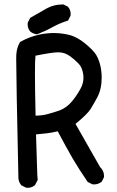

<svg xmlns="http://www.w3.org/2000/svg" viewBox="-20 -848 540 885"><path d="M54.7 -577.1Q54.7 -592.3 55.2 -596.7Q57.1 -628.4 72.3 -654.3Q115.2 -678.7 163.1 -689Q196.8 -695.8 228 -695.8Q240.2 -695.8 252 -694.8Q293.5 -690.9 318.4 -680.7Q352.5 -667 390.6 -631.8Q405.3 -618.7 416 -605.5Q433.6 -583.5 442.9 -543.9Q448.7 -517.1 448.7 -490.2Q448.7 -436.5 427.7 -397.9Q412.1 -369.1 397.7 -345.7Q383.3 -322.3 328.1 -276.9L440.9 -78.6Q459.5 -60.1 459.5 -37.6Q459.5 -35.2 459.5 -31.7L448.7 -10.3Q439 -2.9 430.2 -0.5Q421.4 2 415.8 2Q410.2 2 405.8 1.5L384.3 -9.3Q346.2 -64.5 314.5 -118.2Q284.2 -170.9 246.1 -242.7Q216.3 -235.8 192.6 -233.2Q168.9 -230.5 146 -228.5L151.9 -43.5L153.8 -18.6L141.1 5.4Q132.3 12.7 124 15.1Q115.7 17.6 110.1 17.6Q104.5 17.6 100.1 17.1L78.6 6.3Q66.9 -7.3 64.9 -24.9Q64.9 -24.9 64.9 -25.4Q54.7 -487.8 54.7 -577.1ZM364.7 -489.7Q364.7 -497.1 363.8 -503.9Q359.4 -537.6 341.8 -555.2Q323.7 -574.2 300.8 -590.3Q277.3 -606.9 248.8 -606.9Q220.2 -606.9 143.6 -591.3Q141.1 -572.8 141.1 -506.3Q141.1 -439.9 144 -314.9Q177.2 -315.4 202.1 -322.8Q230 -330.1 256.8 -339.8Q288.6 -353 311.5 -380.4Q334.5 -408.2 351.6 -439.9Q364.7 -463.9 364.7 -489.7ZM107.4 -736.3Q107.4 -739.3 107.9 -743.7L119.1 -765.6Q155.8 -786.1 189.9 -806.2Q226.1 -827.6 270.5 -827.6H272L293.5 -816.9L293.9 -815.9Q305.7 -802.7 305.7 -783.2Q305.7 -780.3 305.2 -775.9L293.9 -753.4Q254.9 -741.2 221.7 -722.7Q188 -704.1 150.9 -689.9Q132.3 -691.9 119.1 -703.1Q107.4 -716.8 107.4 -736.3Z"/></svg>

Font: Bakudai
Style: Medium
Weight: 500
Version: Version 1.48